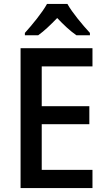

<svg xmlns="http://www.w3.org/2000/svg" viewBox="-20 -960 545 980"><path d="M324 -940H220C196 -896 144 -833 107 -792V-780H175C206 -802 238 -833 272 -868C305 -833 338 -802 370 -780H439V-792C402 -832 349 -895 324 -940ZM452 0V-93H193V-326H436V-418H193V-621H452V-714H85V0Z"/></svg>

Font: Noto Sans Bengali SemiCondensed Medium
Style: Regular
Weight: 500
Width: 4
Designer: Joana Ranito - Universal Thirst; Jelle Bosma - Monotype Design Team
Foundry: Universal Thirst ehf.
Version: Version 3.000